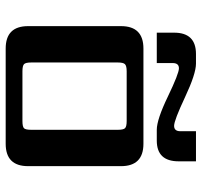

<svg xmlns="http://www.w3.org/2000/svg" viewBox="-37 -673 710 676"><g transform="rotate(90 318.0 -335.0)"><path d="M202 -588V-532H95V-593Q95 -670 170 -670H204Q240 -670 322 -631.5Q404 -593 423 -593Q442 -593 442 -615V-670H548V-609Q548 -532 475 -532H437Q401 -532 320 -571Q239 -610 220.5 -610Q202 -610 202 -588ZM437 -90V-395Q437 -414 431.5 -420Q426 -426 406 -426H231Q212 -426 206 -420Q200 -414 200 -395V-90Q200 -70 206 -64.5Q212 -59 231 -59H406Q426 -59 431.5 -64.5Q437 -70 437 -90ZM151 -485H486Q565 -485 565 -406V-79Q565 0 486 0H151Q72 0 72 -79V-406Q72 -485 151 -485Z"/></g></svg>

Font: Sarpanch SemiBold
Style: Regular
Weight: 600
Designer: Manushi Parikh (Devanagari and Latin), Jyotish Sonowal (Devanagari)
Foundry: Indian Type Foundry
Version: Version 2.004;PS 1.0;hotconv 1.0.78;makeotf.lib2.5.61930; tt